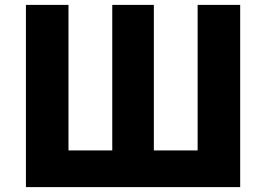

<svg xmlns="http://www.w3.org/2000/svg" viewBox="-20 -765 1088 785"><path d="M86 0H962V-745H788V-150H609V-745H439V-150H260V-745H86Z"/></svg>

Font: ChiuKong Gothic MN Heavy
Style: Regular
Weight: 900
Designer: Ryoko NISHIZUKA 西塚涼子 (kana, bopomofo & ideographs); Paul D. Hunt (Latin, Greek & Cyrillic); Sandoll Communications 산돌커뮤니
Foundry: Adobe
Version: Version 1.300